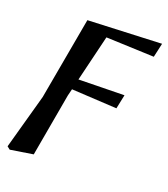

<svg xmlns="http://www.w3.org/2000/svg" viewBox="-126 -574 749 856"><g transform="rotate(20 248.0 -146.0)"><path d="M5 181 77 -79 147 -469 496 -484 481 -417 253 -426 200 -207 417 -211 403 -144 188 -156 180 -124 127 175 19 192Z"/></g></svg>

Font: Source Serif Pro SemiBold
Style: Italic
Weight: 600
Italic angle: -12°
Designer: Frank Grießhammer
Foundry: Adobe Systems Incorporated
Version: Version 3.001;hotconv 1.0.111;makeotfexe 2.5.65597